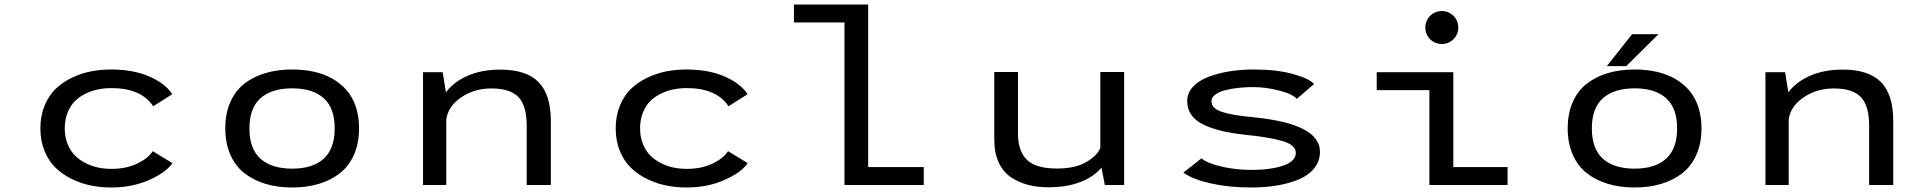

<svg xmlns="http://www.w3.org/2000/svg" viewBox="-20 -820 8540 851"><path d="M744 -97Q718 -57 642.5 -23Q567 11 473 11Q426.5 11 382.8 2.2Q339 -6.5 297.8 -26.8Q256.5 -47 226 -76.8Q195.5 -106.5 177.2 -151.2Q159 -196 159 -251Q159 -306.5 177.5 -351.5Q196 -396.5 226.2 -425.8Q256.5 -455 297.8 -475Q339 -495 382.5 -503.5Q426 -512 473 -512Q570.5 -512 642 -480.8Q713.5 -449.5 743.5 -402.5L659 -349Q606 -429.5 474 -429.5Q444 -429.5 415.8 -424Q387.5 -418.5 360 -405.2Q332.5 -392 312.2 -372Q292 -352 279.5 -320.8Q267 -289.5 267 -251Q267 -213 279.5 -182Q292 -151 312.2 -130.8Q332.5 -110.5 360 -96.8Q387.5 -83 415.8 -77.2Q444 -71.5 474 -71.5Q539.5 -71.5 588 -94.8Q636.5 -118 657 -150Z M978.5 -251Q978.5 -317 1000.8 -367.5Q1023 -418 1063.2 -449.2Q1103.5 -480.5 1157 -496.2Q1210.5 -512 1275 -512Q1326.5 -512 1371 -502.2Q1415.5 -492.5 1452.5 -471.8Q1489.5 -451 1516 -420.5Q1542.5 -390 1557 -347Q1571.5 -304 1571.5 -251Q1571.5 -185.5 1549.2 -134.8Q1527 -84 1486.8 -52.5Q1446.5 -21 1393 -5Q1339.5 11 1275 11Q1210.5 11 1157 -5Q1103.5 -21 1063.2 -52.5Q1023 -84 1000.8 -134.8Q978.5 -185.5 978.5 -251ZM1085.5 -251Q1085.5 -160.5 1134.5 -116.5Q1183.5 -72.5 1275 -72.5Q1366.5 -72.5 1415 -116.8Q1463.5 -161 1463.5 -251Q1463.5 -341 1414.8 -384.8Q1366 -428.5 1275 -428.5Q1184 -428.5 1134.8 -384.8Q1085.5 -341 1085.5 -251Z M1855 0V-500H1942L1956.5 -411Q1992 -458 2054 -484.8Q2116 -511.5 2198 -511.5Q2312.5 -511.5 2367 -456.2Q2421.5 -401 2421.5 -283V0H2314.5V-263.5Q2314.5 -351.5 2277.8 -389.8Q2241 -428 2158 -428Q2082 -428 2023.8 -388.2Q1965.5 -348.5 1958 -290V0Z M3294 -97Q3268 -57 3192.5 -23Q3117 11 3023 11Q2976.5 11 2932.8 2.2Q2889 -6.5 2847.8 -26.8Q2806.5 -47 2776 -76.8Q2745.5 -106.5 2727.2 -151.2Q2709 -196 2709 -251Q2709 -306.5 2727.5 -351.5Q2746 -396.5 2776.2 -425.8Q2806.5 -455 2847.8 -475Q2889 -495 2932.5 -503.5Q2976 -512 3023 -512Q3120.5 -512 3192 -480.8Q3263.5 -449.5 3293.5 -402.5L3209 -349Q3156 -429.5 3024 -429.5Q2994 -429.5 2965.8 -424Q2937.5 -418.5 2910 -405.2Q2882.5 -392 2862.2 -372Q2842 -352 2829.5 -320.8Q2817 -289.5 2817 -251Q2817 -213 2829.5 -182Q2842 -151 2862.2 -130.8Q2882.5 -110.5 2910 -96.8Q2937.5 -83 2965.8 -77.2Q2994 -71.5 3024 -71.5Q3089.5 -71.5 3138 -94.8Q3186.5 -118 3207 -150Z M3828 -79.5H4074.5V0H3723V-720.5H3499V-800H3828Z M4626.5 10Q4577 10 4536 -0.8Q4495 -11.5 4460.5 -34.8Q4426 -58 4406.5 -100Q4387 -142 4387 -199.5V-501H4492V-228Q4492 -150.5 4531.5 -111.8Q4571 -73 4665.5 -73Q4745.5 -73 4794.8 -101.8Q4844 -130.5 4857 -164.5V-501H4962.5V0H4877L4862 -77.5Q4829 -36.5 4768.5 -13.2Q4708 10 4626.5 10Z M5525 11Q5427 11 5346 -7.2Q5265 -25.5 5225 -55L5305 -118Q5332 -96 5394.5 -81.5Q5457 -67 5527.5 -67Q5613 -67 5668.2 -86.2Q5723.5 -105.5 5723.5 -143Q5723.5 -176.5 5667 -194Q5610.5 -211.5 5500.5 -222.5Q5441.5 -229 5397.2 -239.2Q5353 -249.5 5316.5 -266.5Q5280 -283.5 5261 -310Q5242 -336.5 5242 -372Q5242 -407.5 5267.2 -435Q5292.5 -462.5 5335.2 -479Q5378 -495.5 5429.5 -503.8Q5481 -512 5537.5 -512Q5639.5 -512 5712.5 -491.5Q5785.5 -471 5804 -447.5L5727.5 -381.5Q5712 -402 5652 -418Q5592 -434 5535 -434Q5502 -434 5470.8 -430.8Q5439.5 -427.5 5411.5 -420.5Q5383.5 -413.5 5366.5 -400.8Q5349.5 -388 5349.5 -371Q5349.5 -339.5 5396 -324Q5442.5 -308.5 5539 -300Q5830.5 -270.5 5830.5 -147.5Q5830.5 -107 5806.2 -75.8Q5782 -44.5 5739.2 -26Q5696.5 -7.5 5642.5 1.8Q5588.5 11 5525 11Z M6422.2 -646.2Q6401 -625 6370.5 -625Q6340 -625 6318.8 -646.2Q6297.5 -667.5 6297.5 -698Q6297.5 -728.5 6318.8 -749.8Q6340 -771 6370.5 -771Q6401 -771 6422.2 -749.8Q6443.5 -728.5 6443.5 -698Q6443.5 -667.5 6422.2 -646.2ZM6421.5 -79.5H6662V0H6315.5V-420.5H6082V-500H6421.5Z M7102 -527 7214 -668.5H7331L7188 -527ZM6928.5 -251Q6928.5 -317 6950.8 -367.5Q6973 -418 7013.2 -449.2Q7053.5 -480.5 7107 -496.2Q7160.5 -512 7225 -512Q7276.5 -512 7321 -502.2Q7365.5 -492.5 7402.5 -471.8Q7439.5 -451 7466 -420.5Q7492.5 -390 7507 -347Q7521.5 -304 7521.5 -251Q7521.5 -185.5 7499.2 -134.8Q7477 -84 7436.8 -52.5Q7396.5 -21 7343 -5Q7289.5 11 7225 11Q7160.5 11 7107 -5Q7053.5 -21 7013.2 -52.5Q6973 -84 6950.8 -134.8Q6928.5 -185.5 6928.5 -251ZM7035.5 -251Q7035.5 -160.5 7084.5 -116.5Q7133.5 -72.5 7225 -72.5Q7316.5 -72.5 7365 -116.8Q7413.5 -161 7413.5 -251Q7413.5 -341 7364.8 -384.8Q7316 -428.5 7225 -428.5Q7134 -428.5 7084.8 -384.8Q7035.5 -341 7035.5 -251Z M7805 0V-500H7892L7906.5 -411Q7942 -458 8004 -484.8Q8066 -511.5 8148 -511.5Q8262.5 -511.5 8317 -456.2Q8371.5 -401 8371.5 -283V0H8264.5V-263.5Q8264.5 -351.5 8227.8 -389.8Q8191 -428 8108 -428Q8032 -428 7973.8 -388.2Q7915.5 -348.5 7908 -290V0Z"/></svg>

Font: League Mono Wide
Style: Regular
Weight: 400
Width: 8
Designer: Tyler Finck
Foundry: The League of Moveable Type / Tyler Finck
Version: Version 2.210